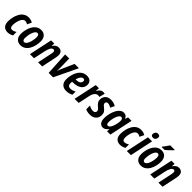

<svg xmlns="http://www.w3.org/2000/svg" viewBox="449 -2496 4236 4236"><g transform="rotate(45 2567.0 -378.0)"><path d="M190 10Q116 10 72.5 -35.5Q29 -81 29 -170Q29 -235 44 -302.5Q59 -370 91 -427.5Q123 -485 173 -520Q223 -555 292 -555Q330 -555 361.5 -546.5Q393 -538 421 -521L373 -420Q355 -431 335 -438.5Q315 -446 294 -446Q260 -446 234.5 -420Q209 -394 192.5 -353Q176 -312 168 -267.5Q160 -223 160 -186Q160 -99 221 -99Q246 -99 272.5 -109Q299 -119 328 -138V-29Q302 -13 266.5 -1.5Q231 10 190 10Z M593 10Q515 10 469.5 -39.5Q424 -89 424 -177Q424 -224 433.5 -276Q443 -328 462.5 -377.5Q482 -427 513 -467.5Q544 -508 587.5 -531.5Q631 -555 687 -555Q765 -555 809.5 -505Q854 -455 854 -366Q854 -303 839 -237Q824 -171 792 -115Q760 -59 710.5 -24.5Q661 10 593 10ZM606 -97Q634 -97 656 -124Q678 -151 693.5 -192.5Q709 -234 717 -280.5Q725 -327 725 -367Q725 -404 713 -426Q701 -448 673 -448Q643 -448 620.5 -419.5Q598 -391 583 -347.5Q568 -304 560.5 -258Q553 -212 553 -176Q553 -97 606 -97Z M883 0 999 -545H1099L1093 -467H1096Q1121 -508 1155 -531.5Q1189 -555 1230 -555Q1281 -555 1315 -524.5Q1349 -494 1349 -427Q1349 -409 1345.5 -386Q1342 -363 1337 -337L1266 0H1138L1206 -320Q1210 -341 1213 -361Q1216 -381 1216 -397Q1216 -443 1177 -443Q1137 -443 1110.5 -394Q1084 -345 1068 -269L1011 0Z M1468 0 1437 -545H1564L1569 -280Q1570 -257 1569.5 -224.5Q1569 -192 1567 -167H1571Q1577 -188 1586 -211.5Q1595 -235 1603 -253L1732 -545H1867L1606 0Z M2018 10Q1937 10 1889 -38Q1841 -86 1841 -176Q1841 -247 1858.5 -314.5Q1876 -382 1910 -436.5Q1944 -491 1995 -523Q2046 -555 2112 -555Q2182 -555 2221.5 -519Q2261 -483 2261 -421Q2261 -328 2188.5 -278Q2116 -228 1986 -228H1972Q1968 -206 1968 -184Q1968 -92 2047 -92Q2082 -92 2111 -100.5Q2140 -109 2180 -130V-31Q2142 -9 2103 0.5Q2064 10 2018 10ZM1998 -319Q2077 -319 2109 -346Q2141 -373 2141 -412Q2141 -456 2098 -456Q2064 -456 2034 -419Q2004 -382 1989 -319Z M2277 0 2393 -545H2492L2484 -456H2488Q2516 -506 2548.5 -530.5Q2581 -555 2625 -555Q2647 -555 2668 -549L2633 -415Q2624 -419 2613 -421Q2602 -423 2589 -423Q2556 -423 2530.5 -402Q2505 -381 2487.5 -346Q2470 -311 2462 -269L2405 0Z M2762 10Q2714 10 2681.5 2.5Q2649 -5 2622 -20V-137Q2650 -118 2684 -107Q2718 -96 2749 -96Q2780 -96 2801.5 -111.5Q2823 -127 2823 -157Q2823 -178 2811 -196Q2799 -214 2761 -244Q2719 -278 2700.5 -310.5Q2682 -343 2682 -385Q2682 -460 2729 -507.5Q2776 -555 2863 -555Q2907 -555 2946.5 -544Q2986 -533 3017 -512L2969 -416Q2945 -434 2917.5 -443.5Q2890 -453 2868 -453Q2844 -453 2828.5 -440Q2813 -427 2813 -403Q2813 -383 2824 -367Q2835 -351 2870 -324Q2911 -293 2934 -260.5Q2957 -228 2957 -172Q2957 -91 2905 -40.5Q2853 10 2762 10Z M3162 10Q3108 10 3073.5 -33Q3039 -76 3039 -160Q3038 -207 3047.5 -260.5Q3057 -314 3075 -366Q3093 -418 3120.5 -461Q3148 -504 3184.5 -529.5Q3221 -555 3266 -555Q3345 -555 3373 -477H3377L3402 -545H3509L3393 0H3290L3294 -71H3291Q3264 -35 3233.5 -12.5Q3203 10 3162 10ZM3214 -97Q3242 -97 3263.5 -122Q3285 -147 3300 -184.5Q3315 -222 3324 -260Q3333 -299 3336 -325.5Q3339 -352 3339 -376Q3339 -409 3326 -427.5Q3313 -446 3289 -446Q3263 -446 3241 -418.5Q3219 -391 3203 -348Q3187 -305 3178.5 -258Q3170 -211 3170 -173Q3170 -97 3214 -97Z M3699 10Q3625 10 3581.5 -35.5Q3538 -81 3538 -170Q3538 -235 3553 -302.5Q3568 -370 3600 -427.5Q3632 -485 3682 -520Q3732 -555 3801 -555Q3839 -555 3870.5 -546.5Q3902 -538 3930 -521L3882 -420Q3864 -431 3844 -438.5Q3824 -446 3803 -446Q3769 -446 3743.5 -420Q3718 -394 3701.5 -353Q3685 -312 3677 -267.5Q3669 -223 3669 -186Q3669 -99 3730 -99Q3755 -99 3781.5 -109Q3808 -119 3837 -138V-29Q3811 -13 3775.5 -1.5Q3740 10 3699 10Z M4106 -615Q4077 -615 4060.5 -628Q4044 -641 4044 -669Q4044 -704 4064.5 -731Q4085 -758 4127 -758Q4154 -758 4171 -745.5Q4188 -733 4188 -705Q4188 -667 4166.5 -641Q4145 -615 4106 -615ZM3906 0 4022 -545H4150L4034 0Z M4347 10Q4269 10 4223.5 -39.5Q4178 -89 4178 -177Q4178 -224 4187.5 -276Q4197 -328 4216.5 -377.5Q4236 -427 4267 -467.5Q4298 -508 4341.5 -531.5Q4385 -555 4441 -555Q4519 -555 4563.5 -505Q4608 -455 4608 -366Q4608 -303 4593 -237Q4578 -171 4546 -115Q4514 -59 4464.5 -24.5Q4415 10 4347 10ZM4360 -97Q4388 -97 4410 -124Q4432 -151 4447.5 -192.5Q4463 -234 4471 -280.5Q4479 -327 4479 -367Q4479 -404 4467 -426Q4455 -448 4427 -448Q4397 -448 4374.5 -419.5Q4352 -391 4337 -347.5Q4322 -304 4314.5 -258Q4307 -212 4307 -176Q4307 -97 4360 -97ZM4387 -617Q4416 -652 4443.5 -691Q4471 -730 4494 -766H4638L4637 -758Q4626 -745 4605.5 -724Q4585 -703 4560.5 -680Q4536 -657 4513.5 -637Q4491 -617 4476 -606H4386Z M4637 0 4753 -545H4853L4847 -467H4850Q4875 -508 4909 -531.5Q4943 -555 4984 -555Q5035 -555 5069 -524.5Q5103 -494 5103 -427Q5103 -409 5099.5 -386Q5096 -363 5091 -337L5020 0H4892L4960 -320Q4964 -341 4967 -361Q4970 -381 4970 -397Q4970 -443 4931 -443Q4891 -443 4864.5 -394Q4838 -345 4822 -269L4765 0Z"/></g></svg>

Font: Noto Sans Condensed
Style: Bold Italic
Weight: 700
Width: 3
Italic angle: -12°
Designer: Monotype Design Team
Foundry: Monotype Imaging Inc.
Version: Version 2.013; ttfautohint (v1.8.4.7-5d5b)